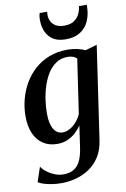

<svg xmlns="http://www.w3.org/2000/svg" viewBox="-110 -857 767 1171"><g transform="rotate(-10 274.0 -271.5)"><path d="M447 30.5Q439 90 412.8 132Q386.5 174 348.2 200Q310 226 265 238.2Q220 250.5 174 250.5Q145.5 250.5 117.8 246.5Q90 242.5 67.2 235.5Q44.5 228.5 30.5 219.5L61 128.5Q71.5 145.5 92.8 162Q114 178.5 140.8 189.2Q167.5 200 194 200Q230.5 200 256.2 186Q282 172 298 141Q314 110 321.5 60L341.5 -78Q327 -55.5 305.2 -35.2Q283.5 -15 254.8 -2.2Q226 10.5 191 10.5Q139.5 10.5 102.8 -13.8Q66 -38 46.8 -82.8Q27.5 -127.5 27.5 -188.5Q27.5 -241 40.8 -292.5Q54 -344 80.2 -389.5Q106.5 -435 145.2 -470Q184 -505 235.2 -525Q286.5 -545 349.5 -545Q381.5 -545 409.8 -538.5Q438 -532 459 -522.5L531 -543.5ZM399.5 -481.5Q391 -490.5 376.5 -496Q362 -501.5 342.5 -501.5Q302 -501.5 271.8 -481.5Q241.5 -461.5 220 -427.8Q198.5 -394 185 -352.2Q171.5 -310.5 165.2 -266.8Q159 -223 159 -183.5Q159 -150 164.5 -125.5Q170 -101 180 -84.8Q190 -68.5 204 -60.8Q218 -53 234.5 -53Q258.5 -53 281.2 -66.5Q304 -80 322 -101.2Q340 -122.5 350 -146ZM351 -609Q303.5 -609 273.8 -628.2Q244 -647.5 230 -680Q216 -712.5 216 -752.5Q216 -767.5 217.8 -777.5Q219.5 -787.5 221.5 -794.5H268.5Q268 -790.5 267.5 -785.8Q267 -781 267 -773.5Q267 -753 276.2 -734.5Q285.5 -716 305.2 -704.2Q325 -692.5 357.5 -692.5Q395.5 -692.5 418.2 -708Q441 -723.5 452 -747.2Q463 -771 465 -794.5H513.5Q513.5 -790.5 513.5 -785.2Q513.5 -780 513 -773Q511 -728.5 493.8 -691.2Q476.5 -654 441.5 -631.5Q406.5 -609 351 -609Z"/></g></svg>

Font: Merriweather 72pt SemiBold
Style: Italic
Weight: 600
Italic angle: -7.8°
Version: Version 2.101